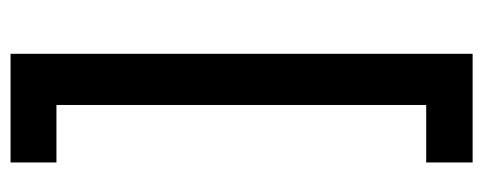

<svg xmlns="http://www.w3.org/2000/svg" viewBox="-296 -464 916 364"><g transform="rotate(-90 162.0 -282.0)"><path d="M36 156H242V-720H36V-633H145V68H36Z"/></g></svg>

Font: Fixel Display Medium
Style: Regular
Weight: 500
Designer: AlfaBravo + MacPaw
Foundry: Kyrylo Tkachov, Marchela Mozhyna, Serhii Makarenko, Maria Weinstein, Zakhar Kryvoshyya
Version: Version 1.211